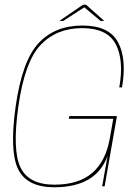

<svg xmlns="http://www.w3.org/2000/svg" viewBox="-20 -788 594 812"><path d="M209.5 4Q386.5 4 435 -128.5L412 0H422.5L474.5 -297H273L271 -285.5H459L444 -201Q427 -105.5 369.5 -56.2Q312 -7 210 -7Q102.5 -7 67 -79.2Q31.5 -151.5 57.5 -336.5Q84 -526.5 151.5 -597.8Q219 -669 327.5 -669Q433.5 -669 469.2 -601.5Q505 -534 484.5 -418.5H496Q517 -538.5 479.2 -609.2Q441.5 -680 328.5 -680Q212.5 -680 143 -605.5Q73.5 -531 46 -336.5Q19.5 -147 57.2 -71.5Q95 4 209.5 4ZM231 -699.5H247.5L336.5 -757L405.5 -699.5H421L344 -768H331Z"/></svg>

Font: Anybody Thin
Style: Italic
Weight: 100
Italic angle: -10°
Designer: Tyler Finck
Foundry: Etcetera Type Company
Version: Version 1.114;gftools[0.9.25]